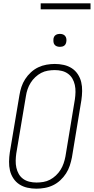

<svg xmlns="http://www.w3.org/2000/svg" viewBox="-20 -1128 565 1156"><path d="M199 8Q171 8 144.5 2Q118 -4 96.5 -18Q75 -32 60.5 -54Q46 -76 40 -101.5Q34 -127 34.5 -155Q35 -183 39 -210L97 -555Q101 -580 109 -604.5Q117 -629 131.5 -651.5Q146 -674 166 -692.5Q186 -711 210 -722.5Q234 -734 260 -738.5Q286 -743 310 -743Q338 -743 364.5 -737Q391 -731 412.5 -717Q434 -703 448.5 -681Q463 -659 469 -633.5Q475 -608 474.5 -580Q474 -552 470 -525L413 -180Q408 -155 400 -130.5Q392 -106 377.5 -83.5Q363 -61 343 -42.5Q323 -24 299 -12.5Q275 -1 249 3.5Q223 8 199 8ZM200 -29Q220 -29 241 -32.5Q262 -36 281 -46Q300 -56 316.5 -71.5Q333 -87 344.5 -105.5Q356 -124 363 -144.5Q370 -165 374 -186L431 -531Q434 -552 434.5 -574Q435 -596 430.5 -616.5Q426 -637 416 -654.5Q406 -672 389.5 -684Q373 -696 352.5 -701Q332 -706 310 -706Q290 -706 268.5 -702.5Q247 -699 228 -689Q209 -679 192.5 -663.5Q176 -648 164.5 -629.5Q153 -611 146 -590.5Q139 -570 136 -549L78 -204Q75 -183 74.5 -161Q74 -139 78.5 -118.5Q83 -98 93 -80.5Q103 -63 119.5 -51Q136 -39 157 -34Q178 -29 200 -29ZM341 -846Q331 -846 322.5 -849Q314 -852 308.5 -859Q303 -866 302 -875.5Q301 -885 302 -895Q303 -901 306 -907Q309 -913 315 -917Q321 -921 327.5 -922.5Q334 -924 340 -924Q350 -924 358.5 -921Q367 -918 372.5 -911Q378 -904 379.5 -894.5Q381 -885 379 -875Q378 -869 375 -863Q372 -857 366.5 -853Q361 -849 354 -847.5Q347 -846 341 -846ZM225 -1072V-1108H525V-1072Z"/></svg>

Font: Iosevka Extralight
Style: Italic
Weight: 200
Italic angle: -9°
Monospace: yes
Designer: Belleve Invis
Foundry: Belleve Invis
Version: Version 32.5.0; ttfautohint (v1.8.4)